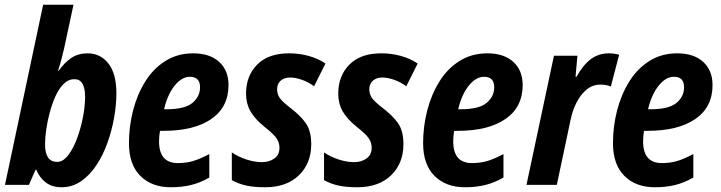

<svg xmlns="http://www.w3.org/2000/svg" viewBox="-20 -780 3041 810"><path d="M240 10Q200 10 173.5 -10Q147 -30 133 -64H130L102 0H1L162 -760H290L251 -578Q247 -560 240 -533Q233 -506 225 -482H228Q253 -517 281.5 -536Q310 -555 350 -555Q403 -555 437 -512.5Q471 -470 471 -386Q471 -338 461.5 -284Q452 -230 433.5 -178Q415 -126 387 -83.5Q359 -41 322 -15.5Q285 10 240 10ZM221 -97Q246 -97 267.5 -125Q289 -153 305 -196Q321 -239 330 -286Q339 -333 339 -371Q339 -446 294 -446Q269 -446 249 -426.5Q229 -407 214.5 -375Q200 -343 190 -306Q180 -269 175 -233.5Q170 -198 170 -171Q170 -97 221 -97Z M701 10Q620 10 572 -38Q524 -86 524 -176Q524 -247 541.5 -314.5Q559 -382 593 -436.5Q627 -491 678 -523Q729 -555 795 -555Q865 -555 904.5 -519Q944 -483 944 -421Q944 -328 871.5 -278Q799 -228 669 -228H655Q651 -206 651 -184Q651 -92 730 -92Q765 -92 794 -100.5Q823 -109 863 -130V-31Q825 -9 786 0.5Q747 10 701 10ZM681 -319Q760 -319 792 -346Q824 -373 824 -412Q824 -456 781 -456Q747 -456 717 -419Q687 -382 672 -319Z M1098 10Q1050 10 1017.5 2.5Q985 -5 958 -20V-137Q986 -118 1020 -107Q1054 -96 1085 -96Q1116 -96 1137.5 -111.5Q1159 -127 1159 -157Q1159 -178 1147 -196Q1135 -214 1097 -244Q1055 -278 1036.5 -310.5Q1018 -343 1018 -385Q1018 -460 1065 -507.5Q1112 -555 1199 -555Q1243 -555 1282.5 -544Q1322 -533 1353 -512L1305 -416Q1281 -434 1253.5 -443.5Q1226 -453 1204 -453Q1180 -453 1164.5 -440Q1149 -427 1149 -403Q1149 -383 1160 -367Q1171 -351 1206 -324Q1247 -293 1270 -260.5Q1293 -228 1293 -172Q1293 -91 1241 -40.5Q1189 10 1098 10Z M1487 10Q1439 10 1406.5 2.5Q1374 -5 1347 -20V-137Q1375 -118 1409 -107Q1443 -96 1474 -96Q1505 -96 1526.5 -111.5Q1548 -127 1548 -157Q1548 -178 1536 -196Q1524 -214 1486 -244Q1444 -278 1425.5 -310.5Q1407 -343 1407 -385Q1407 -460 1454 -507.5Q1501 -555 1588 -555Q1632 -555 1671.5 -544Q1711 -533 1742 -512L1694 -416Q1670 -434 1642.5 -443.5Q1615 -453 1593 -453Q1569 -453 1553.5 -440Q1538 -427 1538 -403Q1538 -383 1549 -367Q1560 -351 1595 -324Q1636 -293 1659 -260.5Q1682 -228 1682 -172Q1682 -91 1630 -40.5Q1578 10 1487 10Z M1942 10Q1861 10 1813 -38Q1765 -86 1765 -176Q1765 -247 1782.5 -314.5Q1800 -382 1834 -436.5Q1868 -491 1919 -523Q1970 -555 2036 -555Q2106 -555 2145.5 -519Q2185 -483 2185 -421Q2185 -328 2112.5 -278Q2040 -228 1910 -228H1896Q1892 -206 1892 -184Q1892 -92 1971 -92Q2006 -92 2035 -100.5Q2064 -109 2104 -130V-31Q2066 -9 2027 0.5Q1988 10 1942 10ZM1922 -319Q2001 -319 2033 -346Q2065 -373 2065 -412Q2065 -456 2022 -456Q1988 -456 1958 -419Q1928 -382 1913 -319Z M2201 0 2317 -545H2416L2408 -456H2412Q2440 -506 2472.5 -530.5Q2505 -555 2549 -555Q2571 -555 2592 -549L2557 -415Q2548 -419 2537 -421Q2526 -423 2513 -423Q2480 -423 2454.5 -402Q2429 -381 2411.5 -346Q2394 -311 2386 -269L2329 0Z M2743 10Q2662 10 2614 -38Q2566 -86 2566 -176Q2566 -247 2583.5 -314.5Q2601 -382 2635 -436.5Q2669 -491 2720 -523Q2771 -555 2837 -555Q2907 -555 2946.5 -519Q2986 -483 2986 -421Q2986 -328 2913.5 -278Q2841 -228 2711 -228H2697Q2693 -206 2693 -184Q2693 -92 2772 -92Q2807 -92 2836 -100.5Q2865 -109 2905 -130V-31Q2867 -9 2828 0.5Q2789 10 2743 10ZM2723 -319Q2802 -319 2834 -346Q2866 -373 2866 -412Q2866 -456 2823 -456Q2789 -456 2759 -419Q2729 -382 2714 -319Z"/></svg>

Font: Noto Sans Condensed
Style: Bold Italic
Weight: 700
Width: 3
Italic angle: -12°
Designer: Monotype Design Team
Foundry: Monotype Imaging Inc.
Version: Version 2.013; ttfautohint (v1.8.4.7-5d5b)